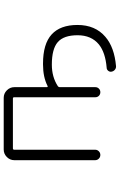

<svg xmlns="http://www.w3.org/2000/svg" viewBox="176 -761 648 1040"><g transform="rotate(-90 500.0 -241.0)"><path d="M490.2 -544.9Q513.7 -544.9 530.8 -527.8Q547.9 -510.7 547.9 -487.3V-310.5Q547.9 -308.6 549.8 -307.1Q551.8 -305.7 554.7 -307.6Q602.5 -332 670.9 -332Q672.9 -332 675.8 -332Q782.2 -332 833.5 -285.2Q884.8 -238.3 884.8 -145.5Q884.8 -48.8 820.3 5.9Q763.7 54.7 661.1 63.5Q660.2 63.5 659.2 63.5Q649.4 63.5 641.6 56.6Q633.8 49.8 631.8 39.1Q629.9 29.3 636.7 21Q643.6 12.7 653.3 12.7Q735.4 5.9 779.3 -29.3Q829.1 -70.3 829.1 -145Q829.1 -219.7 792 -252Q754.9 -284.2 669.9 -284.2Q603.5 -284.2 553.7 -252Q547.9 -248 547.9 -240.2V-48.8Q547.9 -37.1 540 -29.3Q532.2 -21.5 520.5 -21.5Q508.8 -21.5 501 -29.3Q493.2 -37.1 493.2 -48.8V-488.3Q493.2 -495.1 486.3 -495.1H216.8Q209 -495.1 209 -488.3V-49.8Q209 -38.1 200.7 -29.8Q192.4 -21.5 180.7 -21.5Q168.9 -21.5 160.6 -29.8Q152.3 -38.1 152.3 -49.8V-487.3Q152.3 -510.7 169.4 -527.8Q186.5 -544.9 210 -544.9Z"/></g></svg>

Font: Rounded-X Mgen+ 1m light
Style: Regular
Weight: 200
Designer: [Source Han Sans]
Ryoko NISHIZUKA  (kana & ideographs); Paul D. Hunt (Latin, Greek & Cyrillic); Wenlong ZHANG  (bopomofo
Version: Version 1.059.20150602